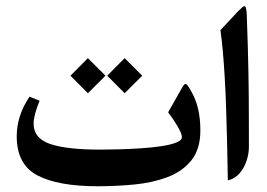

<svg xmlns="http://www.w3.org/2000/svg" viewBox="-20 -598 887 638"><path d="M214.2 -346.5 272.1 -288.2 330.4 -346.5 272.1 -404.8ZM336.3 -346.5 394.2 -288.2 452.5 -346.5 394.2 -404.8ZM305.1 20.9Q365.2 20.9 425.4 15.2Q485.5 9.5 535.4 -9Q585.3 -27.5 615.5 -64.7Q645.8 -101.9 645.8 -165Q645.8 -205.4 637.5 -239.5Q629.3 -273.6 608 -307.3Q600.3 -319.4 595.9 -319Q591.5 -318.7 584.2 -305.1L538.7 -224.8Q553.7 -205.7 569.1 -179.9Q584.5 -154 584.5 -142.3Q584.5 -131.6 565.1 -124.1Q545.7 -116.6 514.3 -112Q482.9 -107.4 446.5 -105.1Q410 -102.7 374.8 -101.8Q339.6 -100.8 313.5 -100.8Q202.1 -100.8 146.9 -119.5Q91.7 -138.2 91.7 -186.7Q91.7 -200.6 96.6 -219.7Q101.6 -238.7 111.5 -263.3L78.1 -276.9Q56.8 -245 46.2 -212.3Q35.6 -179.7 35.6 -145.2Q35.6 -51.3 104.3 -15.2Q173.1 20.9 305.1 20.9Z M737.1 1.5Q760.2 -4 775.8 -21.8Q791.3 -39.6 799.2 -63.4Q807.1 -87.3 807.1 -109.6Q807.1 -162.1 806.9 -202.6Q806.7 -243.1 806.6 -279.1Q806.4 -315 805.6 -353.1Q804.9 -391.3 803.6 -437.8Q802.3 -484.4 800.1 -547.1Q799.8 -559.2 797.9 -568.4Q796.1 -577.6 792.1 -577.6Q788 -577.6 770.8 -560.3L712.5 -498Q716.9 -466.8 720.4 -427.9Q723.9 -389.1 726.6 -342.9Q729.4 -296.7 731.2 -243.1Q733 -189.6 734.5 -128.3Q736 -67.1 737.1 1.5Z"/></svg>

Font: Parastoo
Style: Regular
Weight: 400
Foundry: Saber Rastikerdar (saber.rastikerdar@gmail.com)
Version: Version 3.000